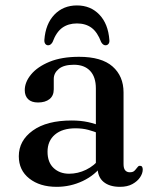

<svg xmlns="http://www.w3.org/2000/svg" viewBox="-20 -694 582 725"><path d="M348.5 -61.5V-71.5L342 -74.5V-360Q342 -403.5 320.2 -426.5Q298.5 -449.5 259 -449.5Q221 -449.5 202 -433.8Q183 -418 183 -396V-357Q183 -332.5 167 -319.8Q151 -307 123.5 -307Q99 -307 86.2 -319.5Q73.5 -332 73.5 -353.5Q73.5 -384 97.5 -413Q121.5 -442 167.2 -460.8Q213 -479.5 278.5 -479.5Q363.5 -479.5 405 -443Q446.5 -406.5 446.5 -345V-74.5Q446.5 -58 452.8 -50.8Q459 -43.5 470 -43.5Q482 -43.5 487.5 -49Q493 -54.5 497 -60Q499.5 -63.5 502 -65.8Q504.5 -68 508.5 -68Q514 -68 516.5 -64.2Q519 -60.5 519 -54Q519 -39.5 509 -24.5Q499 -9.5 480 1Q461 11.5 433 11.5Q393.5 11.5 371 -7.2Q348.5 -26 348.5 -61.5ZM51 -104Q51 -163 103.8 -201Q156.5 -239 250.5 -239Q284.5 -239 313 -232.8Q341.5 -226.5 363 -216.5L355 -189.5Q334.5 -198 312.8 -203.8Q291 -209.5 265 -209.5Q215.5 -209.5 187.5 -185.8Q159.5 -162 159.5 -121Q159.5 -81 182.5 -59.5Q205.5 -38 241 -38Q274 -38 305 -53Q336 -68 358 -96L368.5 -73Q339 -32.5 292.5 -10.5Q246 11.5 194 11.5Q130.5 11.5 90.8 -19.8Q51 -51 51 -104ZM270.5 -605.5Q238 -605.5 215.2 -589.2Q192.5 -573 178.5 -535Q171.5 -523 162 -523Q155 -523 151 -528.5Q147 -534 147.5 -543Q152 -604 185.5 -638.8Q219 -673.5 270.5 -673.5Q322 -673.5 355.2 -638.8Q388.5 -604 393 -543Q394 -534 389.8 -528.5Q385.5 -523 378.5 -523Q369 -523 362 -535Q348 -572.5 325.8 -589Q303.5 -605.5 270.5 -605.5Z"/></svg>

Font: Fraunces
Style: Regular
Weight: 400
Version: Version 1.000;[b76b70a41]